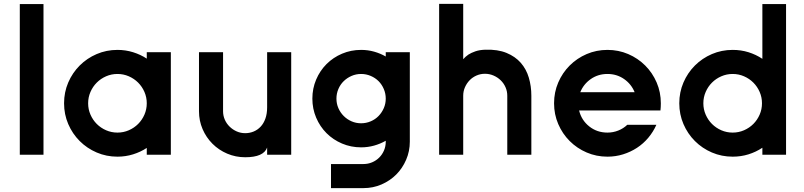

<svg xmlns="http://www.w3.org/2000/svg" viewBox="-20 -797 4144 989"><path d="M82 -776H204V0H82Z M585 -540Q627 -540 665.5 -528Q704 -516 736 -495V-528H860V0H736V-35Q704 -14 665.5 -2Q627 10 585 10Q528 10 478 -11.5Q428 -33 390.5 -70.5Q353 -108 331.5 -158Q310 -208 310 -265Q310 -322 331.5 -372Q353 -422 390.5 -459.5Q428 -497 478 -518.5Q528 -540 585 -540ZM585 -416Q554 -416 526.5 -404Q499 -392 478.5 -371.5Q458 -351 446 -323.5Q434 -296 434 -265Q434 -234 446 -206.5Q458 -179 478.5 -158.5Q499 -138 526.5 -126Q554 -114 585 -114Q616 -114 643.5 -126Q671 -138 691.5 -158.5Q712 -179 724 -206.5Q736 -234 736 -265Q736 -296 724 -323.5Q712 -351 691.5 -371.5Q671 -392 643.5 -404Q616 -416 585 -416Z M1480 0H1356V-37Q1338 13 1243 13Q1194 13 1150.5 -5.5Q1107 -24 1074.5 -56.5Q1042 -89 1023.5 -132Q1005 -175 1005 -224V-528H1129V-224Q1129 -201 1138 -180.5Q1147 -160 1163 -144.5Q1179 -129 1199.5 -120Q1220 -111 1243 -111Q1266 -111 1286.5 -119.5Q1307 -128 1322.5 -144.5Q1338 -161 1347 -186Q1356 -211 1356 -244V-528H1480Z M1840 -540Q1875 -540 1907 -531Q1939 -522 1967 -506V-528H2091V-67Q2091 -18 2072 26Q2053 70 2021 102Q1989 134 1945.5 153Q1902 172 1852 172H1685V48H1852Q1876 48 1897 39Q1918 30 1933.5 14.5Q1949 -1 1958 -22Q1967 -43 1967 -67V-72Q1939 -56 1907 -47Q1875 -38 1840 -38Q1788 -38 1742 -57.5Q1696 -77 1662 -111Q1628 -145 1608.5 -191Q1589 -237 1589 -289Q1589 -341 1608.5 -387Q1628 -433 1662 -467Q1696 -501 1742 -520.5Q1788 -540 1840 -540ZM1840 -416Q1814 -416 1791 -406Q1768 -396 1750.5 -379Q1733 -362 1723 -338.5Q1713 -315 1713 -289Q1713 -263 1723 -240Q1733 -217 1750.5 -199.5Q1768 -182 1791 -172Q1814 -162 1840 -162Q1866 -162 1889.5 -172Q1913 -182 1930 -199.5Q1947 -217 1957 -240Q1967 -263 1967 -289Q1967 -315 1957 -338.5Q1947 -362 1930 -379Q1913 -396 1889.5 -406Q1866 -416 1840 -416Z M2366 0H2242V-777H2366V-492Q2377 -505 2393 -516Q2407 -525 2428.5 -532.5Q2450 -540 2480 -541Q2544 -543 2589 -524.5Q2634 -506 2662.5 -473.5Q2691 -441 2704 -397Q2717 -353 2717 -304V0H2593V-304Q2593 -327 2584 -347.5Q2575 -368 2559 -383.5Q2543 -399 2522 -408Q2501 -417 2478 -417Q2455 -417 2434.5 -408Q2414 -399 2399 -383.5Q2384 -368 2375 -347.5Q2366 -327 2366 -304Z M3109 -540Q3166 -540 3216 -518.5Q3266 -497 3303.5 -459.5Q3341 -422 3362.5 -372Q3384 -322 3384 -265Q3384 -255 3383.5 -246Q3383 -237 3382 -228H2963Q2975 -178 3015 -146Q3055 -114 3109 -114Q3138 -114 3164.5 -124.5Q3191 -135 3211 -154H3361Q3345 -118 3319.5 -87.5Q3294 -57 3261 -35.5Q3228 -14 3189.5 -2Q3151 10 3109 10Q3052 10 3002 -11.5Q2952 -33 2914.5 -70.5Q2877 -108 2855.5 -158Q2834 -208 2834 -265Q2834 -322 2855.5 -372Q2877 -422 2914.5 -459.5Q2952 -497 3002 -518.5Q3052 -540 3109 -540ZM3109 -416Q3061 -416 3023.5 -390Q2986 -364 2969 -322H3249Q3232 -364 3194.5 -390Q3157 -416 3109 -416Z M4029 -776V0H3907V-36Q3874 -14 3835.5 -2Q3797 10 3754 10Q3697 10 3647 -11.5Q3597 -33 3559.5 -70.5Q3522 -108 3500.5 -158Q3479 -208 3479 -265Q3479 -322 3500.5 -372Q3522 -422 3559.5 -459.5Q3597 -497 3647 -518.5Q3697 -540 3754 -540Q3797 -540 3835.5 -528Q3874 -516 3907 -494V-776ZM3754 -416Q3723 -416 3695.5 -404Q3668 -392 3647.5 -371.5Q3627 -351 3615 -323.5Q3603 -296 3603 -265Q3603 -234 3615 -206.5Q3627 -179 3647.5 -158.5Q3668 -138 3695.5 -126Q3723 -114 3754 -114Q3785 -114 3812.5 -126Q3840 -138 3860.5 -158.5Q3881 -179 3893 -206.5Q3905 -234 3905 -265Q3905 -296 3893 -323.5Q3881 -351 3860.5 -371.5Q3840 -392 3812.5 -404Q3785 -416 3754 -416Z"/></svg>

Font: Afrihost Sans Med
Style: Regular
Weight: 500
Designer: Afrihost SP Pty Ltd
Version: Version 1.000